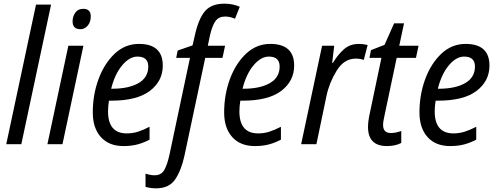

<svg xmlns="http://www.w3.org/2000/svg" viewBox="-20 -785 2708 1045"><path d="M14 0 176 -760H258L96 0Z M418 -626Q441 -626 457.5 -645.5Q474 -665 474 -696Q474 -737 433 -737Q404 -737 389.5 -715.5Q375 -694 375 -669Q375 -626 418 -626ZM238 0H320L434 -536H352Z M652 10Q695 10 728.5 1Q762 -8 794 -25V-95Q759 -77 730.5 -68Q702 -59 670 -59Q568 -59 568 -179Q568 -205 573 -237H585Q726 -237 796 -290.5Q866 -344 866 -428Q866 -546 736 -546Q661 -546 604.5 -493Q548 -440 516.5 -355Q485 -270 485 -173Q485 -88 529 -39Q573 10 652 10ZM585 -302Q605 -382 645 -429.5Q685 -477 728 -477Q787 -477 787 -423Q787 -363 733.5 -332.5Q680 -302 590 -302Z M830 240Q901 240 934 190.5Q967 141 984 62L1097 -470H1191L1205 -536H1111L1122 -589Q1135 -646 1153 -670.5Q1171 -695 1205 -695Q1232 -695 1259 -683L1285 -748Q1248 -765 1201 -765Q1130 -765 1095 -723.5Q1060 -682 1040 -590L1028 -538L947 -510L939 -470H1014L903 54Q891 110 874.5 139.5Q858 169 822 169Q799 169 772 160V232Q799 240 830 240Z M1367 10Q1410 10 1443.5 1Q1477 -8 1509 -25V-95Q1474 -77 1445.5 -68Q1417 -59 1385 -59Q1283 -59 1283 -179Q1283 -205 1288 -237H1300Q1441 -237 1511 -290.5Q1581 -344 1581 -428Q1581 -546 1451 -546Q1376 -546 1319.5 -493Q1263 -440 1231.5 -355Q1200 -270 1200 -173Q1200 -88 1244 -39Q1288 10 1367 10ZM1300 -302Q1320 -382 1360 -429.5Q1400 -477 1443 -477Q1502 -477 1502 -423Q1502 -363 1448.5 -332.5Q1395 -302 1305 -302Z M1619 0H1702L1757 -263Q1772 -335 1812.5 -400.5Q1853 -466 1916 -466Q1939 -466 1960 -459L1981 -540Q1957 -546 1933 -546Q1885 -546 1852 -517Q1819 -488 1792 -443H1788L1799 -536H1733Z M2086 10Q2132 10 2164 -7V-72Q2133 -61 2107 -61Q2065 -61 2065 -105Q2065 -117 2068 -132.5Q2071 -148 2074 -162L2139 -470H2244L2258 -536H2153L2179 -658H2125L2073 -541L1999 -512L1991 -470H2056L1992 -165Q1983 -124 1983 -94Q1983 10 2086 10Z M2430 10Q2473 10 2506.5 1Q2540 -8 2572 -25V-95Q2537 -77 2508.5 -68Q2480 -59 2448 -59Q2346 -59 2346 -179Q2346 -205 2351 -237H2363Q2504 -237 2574 -290.5Q2644 -344 2644 -428Q2644 -546 2514 -546Q2439 -546 2382.5 -493Q2326 -440 2294.5 -355Q2263 -270 2263 -173Q2263 -88 2307 -39Q2351 10 2430 10ZM2363 -302Q2383 -382 2423 -429.5Q2463 -477 2506 -477Q2565 -477 2565 -423Q2565 -363 2511.5 -332.5Q2458 -302 2368 -302Z"/></svg>

Font: Noto Sans UI SemiCondensed
Style: Italic
Weight: 400
Width: 4
Italic angle: -12°
Designer: Monotype Design Team
Foundry: Monotype Imaging Inc.
Version: Version 1.901